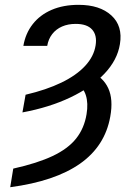

<svg xmlns="http://www.w3.org/2000/svg" viewBox="-20 -573 577 806"><path d="M74.2 -101.1 87.4 -175.3Q174.8 -195.8 237.8 -226.3Q300.8 -256.8 337.4 -296.4Q374 -335.9 381.3 -382.3Q388.2 -424.8 366.9 -448.7Q345.7 -472.7 297.9 -472.7Q265.6 -472.7 240.5 -461.7Q215.3 -450.7 199.2 -429.9Q183.1 -409.2 178.2 -380.4H78.1Q86.9 -432.6 117.2 -471.4Q147.5 -510.3 196.5 -531.5Q245.6 -552.7 310.1 -552.7Q398.9 -552.7 447.5 -508.3Q496.1 -463.9 483.4 -387.7Q472.7 -320.8 418.2 -263.4Q363.8 -206.1 275.6 -164.1Q187.5 -122.1 74.2 -101.1ZM300.8 -220.2 361.8 -270.5Q412.6 -249.5 434.3 -202.9Q456.1 -156.2 442.9 -83.5Q420.9 40.5 315.7 114.3Q210.4 188 22.9 212.9L35.6 134.8Q136.7 112.3 201.2 81.8Q265.6 51.3 299.6 8.5Q333.5 -34.2 343.3 -93.3Q351.1 -139.6 340.3 -173.3Q329.6 -207 300.8 -220.2Z"/></svg>

Font: Inter 17pt
Style: Italic
Weight: 400
Italic angle: -9.3988°
Version: Version 4.001;git-66647c0bb